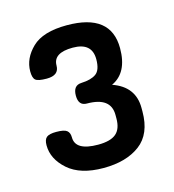

<svg xmlns="http://www.w3.org/2000/svg" viewBox="-70 -791 464 513"><g transform="rotate(-15 162.0 -534.0)"><path d="M158 -401Q192 -401 207.5 -414Q223 -427 223 -456V-466Q223 -515 157 -515Q134 -515 134 -543Q134 -571 157 -572Q184 -573 198 -583Q212 -593 212 -623Q212 -669 159 -669Q105 -669 105 -634Q105 -607 71 -607Q47 -607 40 -613Q33 -619 33 -637Q33 -673 63 -702Q93 -731 159 -731Q281 -731 281 -635Q281 -567 235 -546Q295 -525 295 -466V-456Q295 -394 257 -365.5Q219 -337 156 -337Q92 -337 58 -367Q24 -397 24 -435Q24 -451 31.5 -457Q39 -463 58 -463Q80 -463 87.5 -457Q95 -451 95 -438Q95 -401 158 -401Z"/></g></svg>

Font: Dosis
Style: SemiBold
Weight: 600
Designer: Edgar Tolentino, Pablo Impallari, Igino Marini
Foundry: Edgar Tolentino, Pablo Impallari, Igino Marini
Version: Version 1.007